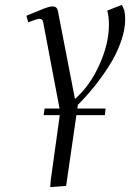

<svg xmlns="http://www.w3.org/2000/svg" viewBox="-20 -470 553 784"><path d="M87.9 -405.8Q142.6 -428.7 162.8 -436.3Q183.1 -443.8 193.8 -443.8Q207 -443.8 211.9 -436.3Q216.8 -428.7 219.2 -411.1L286.1 -65.9Q346.2 -118.2 385.5 -204.6Q424.8 -291 424.8 -369.1Q424.8 -402.8 418 -426.8L478 -450.2L487.8 -426.8Q491.2 -410.2 491.2 -391.1Q491.2 -348.1 473.1 -297.9Q455.1 -247.6 425.3 -200.9Q395.5 -154.3 363.5 -114.7Q331.5 -75.2 297.9 -42L295.9 -26.9H411.1L408.2 0H292L250 289.1L185.1 293.9L187 267.1L224.1 0H158.2L162.1 -26.9H223.1L155.8 -381.8Q152.8 -393.1 141.1 -393.1Q130.9 -393.1 95.2 -378.9Z"/></svg>

Font: Dehuti
Style: Italic
Weight: 400
Version: Version 1.2